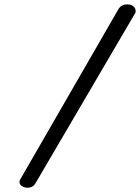

<svg xmlns="http://www.w3.org/2000/svg" viewBox="-20 -779 648 889"><path d="M607.4 -720.7Q491.7 -523.4 376.2 -326.2Q260.7 -128.9 145 68.4Q138.2 80.6 128.4 85.4Q118.7 90.3 107.9 90.3Q93.8 90.3 82 83Q70.3 75.7 70.3 64Q70.3 61.5 70.8 58.3Q71.3 55.2 72.8 53.2Q187.5 -145.5 300.8 -342Q414.1 -538.6 528.8 -737.3Q535.6 -748.5 546.1 -753.7Q556.6 -758.8 568.4 -758.8Q586.9 -758.8 597.4 -750Q607.9 -741.2 607.9 -728Q607.9 -723.1 607.4 -720.7Z"/></svg>

Font: Damion
Style: Regular
Weight: 400
Foundry: vernon adams
Version: Version 1.000